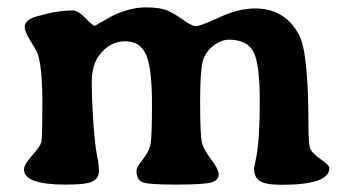

<svg xmlns="http://www.w3.org/2000/svg" viewBox="-20 -500 939 520"><path d="M872.1 -44.9Q872.1 0.5 742.7 0.5Q700.2 0.5 684.1 -9.5Q668 -19.5 668 -44.4L674.3 -75.7Q683.6 -125 683.6 -225.8Q683.6 -326.7 666.5 -359.6Q649.4 -392.6 599.1 -392.6Q582 -392.6 562 -379.2Q542 -365.7 532 -342.8Q522 -319.8 522 -224.4Q522 -128.9 527.6 -110.8Q533.2 -92.8 552.7 -67.1Q572.3 -41.5 572.3 -27.1Q572.3 -12.7 553.5 -6.3Q534.7 0 454.6 0Q374.5 0 362.1 -8.3Q349.6 -16.6 349.6 -38.6Q349.6 -45.9 366 -67.1Q382.3 -88.4 387 -106Q391.6 -123.5 391.6 -218.8Q391.6 -314 376 -351.1Q360.4 -388.2 318.8 -388.2Q277.3 -388.2 248.5 -350.1Q228.5 -323.7 228.5 -276.9Q228.5 -230 232.9 -167.5Q237.3 -105 242.7 -79.6Q248 -54.2 248 -36.6Q248 -19 232.4 -9.5Q216.8 0 158.2 0Q44.9 0 44.9 -41Q44.9 -54.2 66.9 -78.9Q88.9 -103.5 91.8 -114.5Q94.7 -125.5 94.7 -221.7Q94.7 -317.9 82 -354.5Q78.6 -363.8 62.7 -388.9Q46.9 -414.1 46.9 -427.2Q46.9 -445.8 78.1 -455.1Q133.8 -471.7 177.2 -471.7Q191.4 -471.7 211.4 -450.9Q231.4 -430.2 236.8 -430.2L252.4 -439Q281.2 -455.6 289.6 -459.5Q334.5 -480 374.5 -480Q414.6 -480 434.1 -471.2Q453.6 -462.4 476.6 -445.8Q499.5 -429.2 511 -429.2Q522.5 -429.2 574.2 -453.1Q626 -477.1 670.9 -477.1Q752 -477.1 790 -405.3Q815.4 -358.4 815.4 -157.7Q815.4 -106.9 821 -95.5Q826.7 -84 849.4 -68.1Q872.1 -52.2 872.1 -44.9Z"/></svg>

Font: Averia Serif Libre
Style: Bold
Weight: 700
Version: Version 1.002